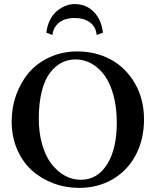

<svg xmlns="http://www.w3.org/2000/svg" viewBox="-20 -910 761 940"><path d="M350.1 -619.1Q312 -619.1 280.3 -602.3Q248.5 -585.4 223.4 -551.8Q198.2 -518.1 184.1 -460.9Q169.9 -403.8 169.9 -329.1Q169.9 -259.8 186.5 -202.4Q203.1 -145 231.7 -107.9Q260.3 -70.8 297.1 -50.3Q334 -29.8 375 -29.8Q457 -29.8 504.4 -105.5Q551.8 -181.2 551.8 -310.1Q551.8 -383.8 535.6 -443.4Q519.5 -502.9 491.9 -540.8Q464.4 -578.6 428 -598.9Q391.6 -619.1 350.1 -619.1ZM685.1 -325.2Q685.1 -230 646.2 -154.1Q607.4 -78.1 534.7 -34.2Q461.9 9.8 367.2 9.8Q300.8 9.8 241 -12.7Q181.2 -35.2 135.7 -76.2Q90.3 -117.2 63.7 -179.2Q37.1 -241.2 37.1 -315.9Q37.1 -384.8 59.8 -447Q82.5 -509.3 123 -556.2Q163.6 -603 224.9 -630.6Q286.1 -658.2 358.9 -658.2Q448.7 -658.2 522.5 -618.4Q596.2 -578.6 640.6 -501.7Q685.1 -424.8 685.1 -325.2ZM483.9 -750 453.1 -738.8Q449.7 -778.8 420.4 -800.3Q391.1 -821.8 345.2 -821.8Q318.8 -821.8 296.6 -814.5Q274.4 -807.1 257.1 -787.6Q239.7 -768.1 236.8 -738.8L207 -750Q210.9 -785.6 225.6 -813.5Q240.2 -841.3 260.3 -857.4Q280.3 -873.5 302 -881.8Q323.7 -890.1 345.2 -890.1Q402.3 -890.1 439.7 -851.3Q477.1 -812.5 483.9 -750Z"/></svg>

Font: Common Serif SemiBold
Style: Regular
Weight: 600
Designer: Philipp H. Poll, Khaled Hosny
Foundry: Stefan Peev, Context Ltd.
Version: Version 1.026